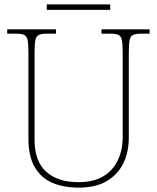

<svg xmlns="http://www.w3.org/2000/svg" viewBox="-20 -848 719 878"><path d="M340 10Q271 10 219.5 -12Q168 -34 139 -83.5Q110 -133 110 -214V-606Q110 -645 106.5 -663.5Q103 -682 91 -688Q79 -694 54 -694H13V-714H236V-694H194Q169 -694 157 -688Q145 -682 141.5 -663.5Q138 -645 138 -606V-210Q138 -110 191.5 -62.5Q245 -15 338 -15Q409 -15 453.5 -42.5Q498 -70 519.5 -116.5Q541 -163 541 -219V-606Q541 -645 537.5 -663.5Q534 -682 522 -688Q510 -694 485 -694H444V-714H664V-694H625Q600 -694 588 -688Q576 -682 572.5 -663.5Q569 -645 569 -606V-218Q569 -153 544 -101.5Q519 -50 468.5 -20Q418 10 340 10ZM194 -803V-828H484V-803Z"/></svg>

Font: Noto Serif Ethiopic Thin
Style: Regular
Weight: 250
Version: Version 2.102